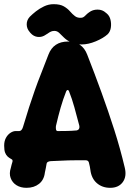

<svg xmlns="http://www.w3.org/2000/svg" viewBox="-20 -885 633 920"><path d="M107 15Q79 15 59 2.5Q39 -10 31 -32Q23 -54 32 -81Q33 -87 35.5 -95.5Q38 -104 40 -111Q41 -118 38 -120Q37 -121 35.5 -122Q34 -123 32 -124Q23 -129 16 -135.5Q9 -142 4.5 -153.5Q0 -165 0 -186V-188Q0 -209 8.5 -224.5Q17 -240 30 -248.5Q43 -257 55 -257H72Q84 -257 90 -276Q105 -327 119 -370Q133 -413 147 -453Q161 -493 177.5 -534Q194 -575 212 -623Q236 -686 306 -686Q374 -686 398 -623Q434 -531 466.5 -441.5Q499 -352 527.5 -263Q556 -174 578 -81Q588 -39 568 -12Q548 15 508 15Q470 15 444 -7.5Q418 -30 413 -71Q412 -79 410.5 -86.5Q409 -94 406 -106Q403 -117 391 -117Q364 -117 344.5 -117Q325 -117 308 -116.5Q291 -116 272 -115Q253 -114 225 -113Q218 -113 211 -110Q204 -107 203 -99Q201 -88 199.5 -79.5Q198 -71 195 -58Q191 -23 167 -4Q143 15 107 15ZM257 -257Q280 -257 302 -257.5Q324 -258 347 -260Q356 -262 359 -268.5Q362 -275 360 -283Q348 -329 336.5 -370.5Q325 -412 311 -447Q310 -452 305.5 -453.5Q301 -455 297 -447Q282 -409 270.5 -369Q259 -329 248 -281Q247 -271 248.5 -264Q250 -257 257 -257ZM122 -732Q108 -748 108 -768.5Q108 -789 123 -805Q135 -817 152 -830.5Q169 -844 191 -854.5Q213 -865 237 -865Q268 -865 286 -854.5Q304 -844 315.5 -830.5Q327 -817 339.5 -807.5Q352 -798 371 -800Q380 -801 389 -810.5Q398 -820 407 -826Q424 -839 447.5 -839Q471 -839 487 -824L492 -820Q505 -809 509.5 -790Q514 -771 511 -752Q508 -733 496 -721Q475 -702 439 -687Q403 -672 371 -672Q339 -672 319.5 -682Q300 -692 287 -704.5Q274 -717 264 -727Q254 -737 240 -737Q229 -737 219.5 -731.5Q210 -726 200 -719Q182 -706 161.5 -708Q141 -710 126 -727Z"/></svg>

Font: Winky Sans
Style: Bold
Weight: 700
Designer: Simon Atzbach
Foundry: typofactur
Version: Version 1.205